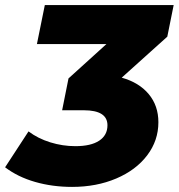

<svg xmlns="http://www.w3.org/2000/svg" viewBox="-40 -720 702 754"><path d="M617 -576 438 -415Q506 -396 544 -350.5Q582 -305 582 -240Q582 -168 538 -110Q494 -52 416.5 -19Q339 14 243 14Q166 14 98 -5.5Q30 -25 -20 -63L72 -204Q109 -176 157.5 -161Q206 -146 256 -146Q317 -146 349.5 -167.5Q382 -189 382 -228Q382 -287 289 -287H204L229 -412L378 -547H105L136 -700H642Z"/></svg>

Font: Montserrat Alternates ExtraBold
Style: Italic
Weight: 800
Italic angle: -11.3°
Designer: Julieta Ulanovsky
Foundry: Julieta Ulanovsky
Version: Version 7.200